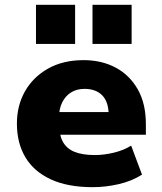

<svg xmlns="http://www.w3.org/2000/svg" viewBox="-20 -764 671 795"><path d="M364 11Q260 11 190 -21.5Q120 -54 85 -113Q50 -172 50 -252Q50 -327 83.5 -386Q117 -445 179 -480Q241 -515 326 -515Q401 -515 459 -484Q517 -453 550.5 -394Q584 -335 584 -250V-206H202V-300H440L430 -286Q430 -342 403.5 -369Q377 -396 330 -396Q298 -396 274.5 -381.5Q251 -367 237.5 -340Q224 -313 224 -273V-256Q224 -208 239.5 -178.5Q255 -149 288 -135.5Q321 -122 373 -122Q411 -122 452 -132Q493 -142 523 -161L568 -41Q526 -14 471.5 -1.5Q417 11 364 11ZM363 -582V-744H525V-582ZM129 -582V-744H291V-582Z"/></svg>

Font: Nunito Sans 8pt Black
Style: Regular
Weight: 900
Version: Version 3.101;gftools[0.9.27]